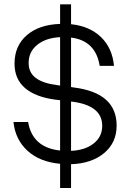

<svg xmlns="http://www.w3.org/2000/svg" viewBox="-20 -772 616 912"><path d="M265.5 -751.5H317.5V-657Q405.5 -648 459.5 -596Q513.5 -544 521.5 -459H453.5Q434.5 -579 317.5 -593.5V-358.5L330.5 -356.5Q534 -331 534 -175.5Q534 -94.5 474.8 -45Q415.5 4.5 317.5 8V121H265.5V6Q168 -3 110.2 -56.2Q52.5 -109.5 44 -192.5H113.5Q134 -71 265.5 -57V-296L244 -298.5Q150 -310.5 99.5 -353.2Q49 -396 49 -470Q49 -554 107 -604.5Q165 -655 265.5 -658.5ZM252 -367.5 265.5 -365.5V-595.5Q197.5 -592 156.8 -559Q116 -526 116 -473Q116 -427 150.2 -401.5Q184.5 -376 252 -367.5ZM324 -289 317.5 -289.5V-55.5Q384.5 -58.5 425 -90.5Q465.5 -122.5 465.5 -174.5Q465.5 -270.5 324 -289Z"/></svg>

Font: Overused Grotesk Book
Style: Regular
Weight: 375
Version: Version 0.004